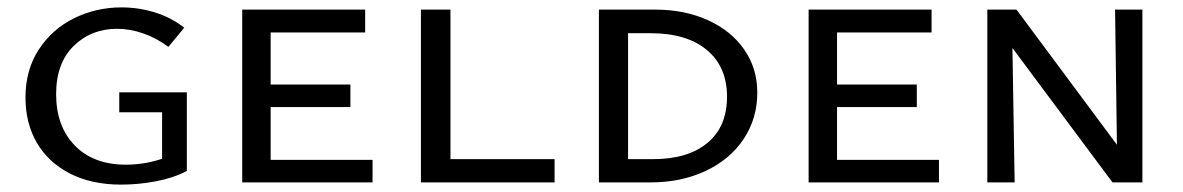

<svg xmlns="http://www.w3.org/2000/svg" viewBox="-20 -494 3203 520"><path d="M486 -244V-31Q450 -12 402.5 -3Q355 6 308 6Q228 6 169.5 -24Q111 -54 80 -107Q49 -160 49 -230Q49 -305 85.5 -360.5Q122 -416 181.5 -445Q241 -474 309 -474Q355 -474 399 -460.5Q443 -447 479 -419L436 -367Q404 -391 368 -403.5Q332 -416 297 -416Q227 -416 179.5 -369.5Q132 -323 132 -239Q132 -152 182.5 -100Q233 -48 321 -48Q371 -48 419 -64V-190H303V-244Z M989 -61V0H636V-468H969V-406H713V-265H929V-204H713V-61Z M1482 -63V0H1120V-468H1200V-63Z M1602 0V-468H1754Q1834 -468 1897 -439.5Q1960 -411 1995.5 -360Q2031 -309 2031 -243Q2031 -173 1994 -117.5Q1957 -62 1891 -31Q1825 0 1742 0ZM1743 -404H1681V-63H1749Q1843 -63 1896 -107Q1949 -151 1949 -232Q1949 -313 1894.5 -358.5Q1840 -404 1743 -404Z M2523 -61V0H2170V-468H2503V-406H2247V-265H2463V-204H2247V-61Z M3074 -468V0H2993L2722 -364L2728 0H2654V-468H2733L3005 -102L3000 -468Z"/></svg>

Font: Ysabeau SC Medium
Style: Regular
Weight: 500
Designer: Christian Thalmann (Catharsis Fonts)
Version: Version 0.003